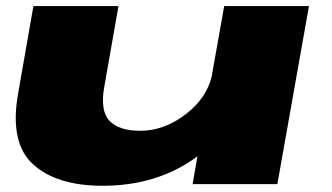

<svg xmlns="http://www.w3.org/2000/svg" viewBox="-20 -606 1094 632"><path d="M614 0 630 -91.5Q499.5 5.5 318 5.5Q166.5 5.5 88.8 -65.2Q11 -136 39.5 -297.5L90 -586H370L323 -319Q309.5 -241.5 340.2 -208.5Q371 -175.5 442 -175.5Q522 -175.5 594 -232Q659 -283 676.5 -353L718 -586H997L893 0Z"/></svg>

Font: Anybody UltraExpanded Black
Style: Italic
Weight: 900
Width: 9
Italic angle: -10°
Designer: Tyler Finck
Foundry: Etcetera Type Company
Version: Version 1.010; ttfautohint (v1.8.3) -l 8 -r 50 -G 200 -x 14 